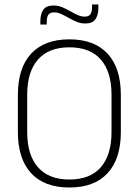

<svg xmlns="http://www.w3.org/2000/svg" viewBox="-20 -824 617 854"><path d="M288.5 10Q177 10 118.2 -54Q59.5 -118 59.5 -237V-402Q59.5 -521 118.2 -585Q177 -649 288.5 -649Q400 -649 458.8 -585Q517.5 -521 517.5 -402V-237Q517.5 -118 458.8 -54Q400 10 288.5 10ZM288.5 -25.5Q381 -25.5 428.5 -80.2Q476 -135 476 -236V-403.5Q476 -504.5 428.5 -559Q381 -613.5 288.5 -613.5Q196.5 -613.5 148.8 -559Q101 -504.5 101 -403.5V-236Q101 -135 148.8 -80.2Q196.5 -25.5 288.5 -25.5ZM359.5 -719.5Q339 -719.5 321 -727Q303 -734.5 286 -744.2Q269 -754 252.8 -761.5Q236.5 -769 220.5 -769Q202.5 -769 195.2 -758.5Q188 -748 188 -727.5V-715H159.5V-730.5Q159.5 -761.5 172.5 -780.5Q185.5 -799.5 218 -799.5Q238.5 -799.5 256.5 -792Q274.5 -784.5 291.2 -774.8Q308 -765 324.5 -757.5Q341 -750 357 -750Q375 -750 382.2 -760.8Q389.5 -771.5 389.5 -792V-804H417.5V-788Q417.5 -758 404.8 -738.8Q392 -719.5 359.5 -719.5Z"/></svg>

Font: Anek Bangla ExtraLight
Style: Regular
Weight: 250
Designer: Sulekha Rajkumar (Bangla), Yesha Goshar (Latin)
Foundry: Ek Type
Version: Version 1.003